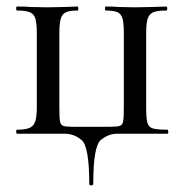

<svg xmlns="http://www.w3.org/2000/svg" viewBox="-20 -406 561 583"><path d="M175.8 0H32.2Q29.3 0 29.1 -6.1Q28.8 -12.2 32.2 -12.2Q58.1 -12.2 70.6 -18.1Q83 -23.9 87.4 -38.6Q91.8 -53.2 91.8 -83V-305.2Q91.8 -335 87.4 -349.4Q83 -363.8 70.6 -368.9Q58.1 -374 32.2 -374Q29.3 -374 29.1 -380.1Q28.8 -386.2 32.2 -386.2Q58.1 -386.2 71.8 -384.8L125 -383.8L175.8 -384.8Q190.9 -385.7 215.8 -386.2Q217.8 -386.2 217.8 -380.1Q217.8 -374 215.8 -374Q191.9 -374 180.4 -368.9Q168.9 -363.8 164.6 -349.4Q160.2 -335 160.2 -305.2V-81.1Q160.2 -48.8 162.1 -37.8Q164.1 -26.9 171.6 -23.9Q179.2 -21 202.1 -21H313Q335.9 -21 344 -23.9Q352.1 -26.9 354 -37.8Q356 -48.8 356 -83V-305.2Q356 -335 352.1 -349.4Q348.1 -363.8 336.7 -368.9Q325.2 -374 300.8 -374Q298.8 -374 298.8 -380.1Q298.8 -386.2 300.8 -386.2Q325.7 -386.2 339.8 -384.8L389.2 -383.8L442.9 -384.8Q458 -385.7 484.9 -386.2Q487.8 -386.2 487.8 -380.1Q487.8 -374 484.9 -374Q458 -374 445.6 -368.9Q433.1 -363.8 428.5 -349.4Q423.8 -335 423.8 -305.2V-81.1Q423.8 -46.9 427.5 -33.4Q431.2 -20 444.1 -16.1Q457 -12.2 488.8 -12.2Q490.7 -12.2 491 -6.1Q491.2 0 488.8 0H336.9Q309.1 0 286.1 19Q263.2 38.1 263.2 151.9Q263.2 156.7 257.1 157Q251 157.2 251 151.9Q251 39.1 228 19.5Q205.1 0 175.8 0Z"/></svg>

Font: Cormorant-Medium
Style: Regular
Weight: 500
Designer: Christian Thalmann (Catharsis Fonts)
Version: Version 3.000